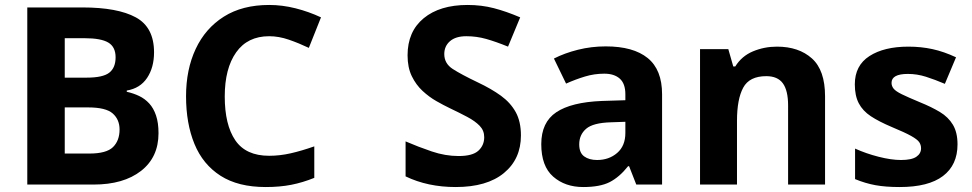

<svg xmlns="http://www.w3.org/2000/svg" viewBox="-20 -744 3918 774"><path d="M312 -714Q454 -714 527.5 -674Q601 -634 601 -533Q601 -472 573 -430Q545 -388 491 -379V-374Q518 -368 541 -357Q564 -346 581.5 -327Q599 -308 609 -278.5Q619 -249 619 -207Q619 -110 548.5 -55Q478 0 357 0H90V-714ZM241 -311V-125H340Q409 -125 435.5 -151Q462 -177 462 -222Q462 -262 434.5 -286.5Q407 -311 335 -311ZM329 -431Q395 -431 420.5 -451Q446 -471 446 -513Q446 -555 416.5 -572.5Q387 -590 321 -590H241V-431Z M1065 -598Q978 -598 932 -533Q886 -468 886 -355Q886 -241 928.5 -178.5Q971 -116 1065 -116Q1108 -116 1152 -126Q1196 -136 1247 -154V-27Q1200 -8 1154 1Q1108 10 1051 10Q940 10 869 -35.5Q798 -81 764 -163.5Q730 -246 730 -356Q730 -464 769 -547Q808 -630 882.5 -677Q957 -724 1065 -724Q1118 -724 1171.5 -710.5Q1225 -697 1274 -674L1225 -551Q1185 -570 1144.5 -584Q1104 -598 1065 -598Z M2080 -198Q2080 -103 2011.5 -46.5Q1943 10 1817 10Q1704 10 1615 -33V-174Q1666 -152 1720.5 -133.5Q1775 -115 1829 -115Q1885 -115 1908.5 -136.5Q1932 -158 1932 -191Q1932 -218 1913.5 -237Q1895 -256 1864 -272.5Q1833 -289 1793 -308Q1768 -320 1739 -336.5Q1710 -353 1683.5 -377.5Q1657 -402 1640 -437Q1623 -472 1623 -521Q1623 -617 1688 -670.5Q1753 -724 1865 -724Q1921 -724 1971 -711Q2021 -698 2077 -674L2028 -556Q1979 -576 1940 -587Q1901 -598 1860 -598Q1817 -598 1794 -578Q1771 -558 1771 -526Q1771 -488 1805 -466Q1839 -444 1906 -412Q1961 -386 1999.5 -358Q2038 -330 2059 -292Q2080 -254 2080 -198Z M2406 -337 2501 -340V-364Q2501 -407 2478.5 -427Q2456 -447 2416 -447Q2376 -447 2338 -435.5Q2300 -424 2262 -407L2213 -508Q2256 -530 2310 -543.5Q2364 -557 2422 -557Q2533 -557 2591 -510Q2649 -463 2649 -364V0H2545L2516 -74H2512Q2477 -30 2438 -10Q2399 10 2331 10Q2258 10 2210 -32Q2162 -74 2162 -163Q2162 -251 2222.5 -291.5Q2283 -332 2406 -337ZM2315 -162Q2315 -128 2335 -113.5Q2355 -99 2387 -99Q2435 -99 2468 -127.5Q2501 -156 2501 -208V-253L2443 -251Q2371 -249 2343 -225Q2315 -201 2315 -162Z M2802 -546H2916L2936 -476H2944Q2970 -518 3015.5 -537Q3061 -556 3112 -556Q3200 -556 3253 -508.5Q3306 -461 3306 -356V0H3157V-319Q3157 -379 3136 -408Q3115 -437 3069 -437Q3001 -437 2976 -390.5Q2951 -344 2951 -257V0H2802Z M3840 -162Q3840 -79 3781.5 -34.5Q3723 10 3607 10Q3550 10 3509 2.5Q3468 -5 3427 -22V-145Q3471 -125 3522 -112Q3573 -99 3612 -99Q3655 -99 3674 -112Q3693 -125 3693 -146Q3693 -160 3685.5 -171Q3678 -182 3653 -196Q3628 -210 3575 -232Q3523 -254 3490.5 -275.5Q3458 -297 3442 -327.5Q3426 -358 3426 -404Q3426 -480 3485 -518Q3544 -556 3642 -556Q3693 -556 3739 -546Q3785 -536 3834 -513L3789 -406Q3749 -423 3713 -434.5Q3677 -446 3640 -446Q3574 -446 3574 -410Q3574 -397 3582.5 -386.5Q3591 -376 3615.5 -364Q3640 -352 3688 -332Q3735 -313 3769 -292.5Q3803 -272 3821.5 -241Q3840 -210 3840 -162Z"/></svg>

Font: BC Sans
Style: Bold
Weight: 700
Designer: Monotype Design Team
Province of B.C.
Foundry: Monotype Imaging Inc.
Version: Version 2.000;GOOG;noto-source:20170915:90ef993387c0